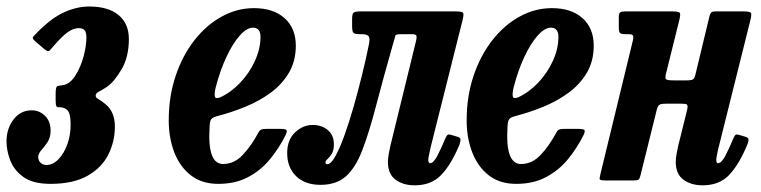

<svg xmlns="http://www.w3.org/2000/svg" viewBox="-43 -555 2337 590"><path d="M-23 -120Q-23 -159.5 -1.5 -187.8Q20 -216 54.5 -216Q78 -216 95.2 -199.2Q112.5 -182.5 112.5 -153.5Q112.5 -132.5 103 -118.2Q93.5 -104 84 -93.5Q74.5 -83 74.5 -73Q74.5 -61.5 81.8 -54.8Q89 -48 99.5 -48Q119.5 -48 136.5 -65.5Q153.5 -83 163.8 -111.2Q174 -139.5 174 -171.5Q174 -196.5 169.2 -208.2Q164.5 -220 152.5 -223.5Q143.5 -226 138 -225.5Q132.5 -225 130.2 -228.8Q128 -232.5 128 -247V-268Q128 -290 134.2 -290.8Q140.5 -291.5 153.5 -294Q173.5 -298.5 189.2 -323.8Q205 -349 213.8 -381.5Q222.5 -414 222.5 -439.5Q222.5 -456 216.8 -462.2Q211 -468.5 199 -468.5Q182.5 -468.5 165.2 -456.2Q148 -444 123 -415Q114.5 -405.5 109.8 -400Q105 -394.5 94 -403.5L65.5 -428Q54.5 -437 59 -442.2Q63.5 -447.5 72.5 -456.5Q115.5 -500 154.5 -517.5Q193.5 -535 231 -535Q289.5 -535 321.2 -508.8Q353 -482.5 353 -435Q353 -380 330.5 -341.8Q308 -303.5 285.5 -288Q268.5 -277 259.8 -272.8Q251 -268.5 251 -261Q251 -255 259.2 -250.5Q267.5 -246 280.5 -235.5Q310 -212 310 -166Q310 -120.5 290 -80.2Q270 -40 226.2 -15Q182.5 10 112 10Q58 10 28.8 -11.2Q-0.5 -32.5 -11.8 -62.8Q-23 -93 -23 -120Z M475.5 -184.5Q475.5 -259 496.8 -322Q518 -385 554.8 -431.8Q591.5 -478.5 638.5 -504.2Q685.5 -530 737.5 -530Q797 -530 831.5 -499.2Q866 -468.5 866 -414.5Q866 -367.5 845 -331.8Q824 -296 789 -270.2Q754 -244.5 711.2 -227Q668.5 -209.5 624 -198Q610.5 -194.5 606 -188.5Q601.5 -182.5 601 -163.5Q594 -51 642.5 -51Q676.5 -51 702.8 -78.8Q729 -106.5 751 -147.5Q755 -155 760 -157Q765 -159 777 -159H817Q834 -159 837.2 -155.5Q840.5 -152 834 -138.5Q814 -99 786.2 -65.2Q758.5 -31.5 719.5 -10.8Q680.5 10 628 10Q576.5 10 542.8 -16.8Q509 -43.5 492.2 -87.8Q475.5 -132 475.5 -184.5ZM634 -256Q667.5 -271.5 695.5 -301.2Q723.5 -331 740.2 -367.5Q757 -404 757.5 -440Q758 -470 734.5 -470Q715.5 -470 694 -446Q672.5 -422 652.8 -380Q633 -338 619.5 -285Q615.5 -267.5 617.2 -258.8Q619 -250 634 -256Z M839.5 -84.5Q839.5 -125.5 863.8 -148.2Q888 -171 917.5 -171Q946 -171 964.5 -155.2Q983 -139.5 983 -111.5Q983 -93 976.5 -82.5Q970 -72 963.5 -66.2Q957 -60.5 957 -56Q957 -50.5 963 -50.5Q974 -50.5 987.5 -74.8Q1001 -99 1015.5 -139.2Q1030 -179.5 1044 -228.5Q1058 -277.5 1070.2 -327.5Q1082.5 -377.5 1091 -420.5Q1094.5 -438.5 1089.2 -444.2Q1084 -450 1068.5 -450H1063.5Q1047.5 -450 1043.2 -454Q1039 -458 1039 -474.5V-497.5Q1039 -513 1044 -516.5Q1049 -520 1064 -520H1355.5Q1376.5 -520 1379.8 -515.8Q1383 -511.5 1378.5 -493.5L1281 -105Q1279.5 -98.5 1276.2 -83.2Q1273 -68 1273 -64.5Q1273 -53.5 1278.5 -53.5Q1288.5 -53.5 1299.8 -74.2Q1311 -95 1325.5 -129.5Q1329 -138 1332.2 -140.5Q1335.5 -143 1343.5 -140.5L1363.5 -134.5Q1371.5 -132 1372 -126.8Q1372.5 -121.5 1369.5 -112Q1344 -50 1313.2 -17.8Q1282.5 14.5 1231.5 14.5Q1196 14.5 1172.5 -2.8Q1149 -20 1149 -58Q1149 -67.5 1151.5 -81.8Q1154 -96 1156.5 -106.5L1235.5 -429.5Q1238.5 -442.5 1236 -446.2Q1233.5 -450 1221.5 -450H1187.5Q1172.5 -450 1171.5 -444.5Q1170.5 -439 1166 -424.5Q1134 -312 1112.5 -229.5Q1091 -147 1070.2 -93.2Q1049.5 -39.5 1020 -13.2Q990.5 13 942 13Q894 13 866.8 -13.8Q839.5 -40.5 839.5 -84.5Z M1391 -184.5Q1391 -259 1412.2 -322Q1433.5 -385 1470.2 -431.8Q1507 -478.5 1554 -504.2Q1601 -530 1653 -530Q1712.5 -530 1747 -499.2Q1781.5 -468.5 1781.5 -414.5Q1781.5 -367.5 1760.5 -331.8Q1739.5 -296 1704.5 -270.2Q1669.5 -244.5 1626.8 -227Q1584 -209.5 1539.5 -198Q1526 -194.5 1521.5 -188.5Q1517 -182.5 1516.5 -163.5Q1509.5 -51 1558 -51Q1592 -51 1618.2 -78.8Q1644.5 -106.5 1666.5 -147.5Q1670.5 -155 1675.5 -157Q1680.5 -159 1692.5 -159H1732.5Q1749.5 -159 1752.8 -155.5Q1756 -152 1749.5 -138.5Q1729.5 -99 1701.8 -65.2Q1674 -31.5 1635 -10.8Q1596 10 1543.5 10Q1492 10 1458.2 -16.8Q1424.5 -43.5 1407.8 -87.8Q1391 -132 1391 -184.5ZM1549.5 -256Q1583 -271.5 1611 -301.2Q1639 -331 1655.8 -367.5Q1672.5 -404 1673 -440Q1673.5 -470 1650 -470Q1631 -470 1609.5 -446Q1588 -422 1568.2 -380Q1548.5 -338 1535 -285Q1531 -267.5 1532.8 -258.8Q1534.5 -250 1549.5 -256Z M2263 -493.5 2166 -105Q2164 -98.5 2161 -83.2Q2158 -68 2158 -64.5Q2158 -53.5 2163 -53.5Q2173.5 -53.5 2184.8 -74.2Q2196 -95 2210.5 -129.5Q2214 -138 2217 -140.5Q2220 -143 2228 -140.5L2248.5 -134.5Q2256.5 -132 2257 -126.8Q2257.5 -121.5 2254 -112Q2228.5 -50 2198 -17.8Q2167.5 14.5 2116 14.5Q2081 14.5 2057.2 -2.8Q2033.5 -20 2033.5 -58Q2033.5 -67.5 2036 -81.8Q2038.5 -96 2041 -106.5L2068.5 -217.5Q2071.5 -231 2067.8 -233.8Q2064 -236.5 2047.5 -236.5H2007Q1991 -236.5 1985 -234Q1979 -231.5 1975.5 -219L1925 -15.5Q1922.5 -5.5 1919.2 -3Q1916 -0.5 1902.5 -0.5H1816.5Q1799 -0.5 1799.5 -5.8Q1800 -11 1803 -24L1901.5 -429.5Q1904.5 -442.5 1902 -446.2Q1899.5 -450 1886.5 -450H1879.5Q1866 -450 1862.2 -453.5Q1858.5 -457 1858.5 -471V-502.5Q1858.5 -514 1863 -517Q1867.5 -520 1878.5 -520H2021.5Q2042.5 -520 2045.8 -515.8Q2049 -511.5 2044.5 -493.5L2004.5 -332.5Q2000 -316 2003 -312Q2006 -308 2027.5 -308H2067Q2081.5 -308 2086.5 -311.2Q2091.5 -314.5 2094 -326L2136.5 -502.5Q2138.5 -511.5 2141.8 -515.8Q2145 -520 2156 -520H2240Q2261 -520 2264.2 -515.8Q2267.5 -511.5 2263 -493.5Z"/></svg>

Font: Besley* Condensed Semi
Style: Italic
Weight: 600
Width: 3
Italic angle: -13°
Designer: Owen Earl
Foundry: indestructible type*
Version: Version 3.000; ttfautohint (v1.8.3)